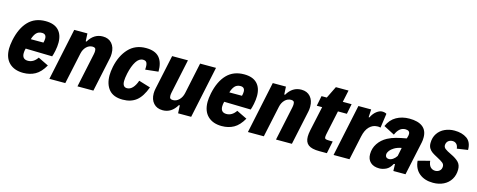

<svg xmlns="http://www.w3.org/2000/svg" viewBox="-31 -1224 4551 1830"><g transform="rotate(15 2244.5 -309.5)"><path d="M454 -354Q454 -317 445 -273Q436 -231 429 -214L166 -220Q159 -195 159 -173Q159 -113 216 -113Q271 -113 309 -169L412 -119Q371 -47 319.5 -18.5Q268 10 202 10Q114 10 63.5 -39Q13 -88 13 -179Q13 -212 23 -264Q49 -388 113.5 -455Q178 -522 283 -522Q368 -522 411 -478Q454 -434 454 -354ZM190 -319H315Q321 -342 321 -360Q321 -405 278 -405Q243 -405 222.5 -382.5Q202 -360 190 -319Z M567 -512H697L701 -435H709Q760 -522 848 -522Q905 -522 937.5 -485Q970 -448 970 -387Q970 -359 965 -338L893 0H736L807 -335Q811 -354 811 -369Q811 -388 803 -395.5Q795 -403 778 -403Q743 -403 717 -377Q691 -351 682 -309L616 0H459Z M1004 -181Q1004 -218 1014 -268Q1038 -382 1103.5 -452Q1169 -522 1274 -522Q1364 -522 1405.5 -474.5Q1447 -427 1446 -335L1318 -321Q1319 -331 1319 -347Q1319 -379 1309 -393Q1299 -407 1275 -407Q1236 -407 1207.5 -362Q1179 -317 1162 -240Q1152 -192 1152 -164Q1152 -105 1196 -105Q1226 -105 1250.5 -131Q1275 -157 1291 -204L1406 -169Q1371 -73 1318 -31Q1265 11 1184 11Q1092 11 1048 -41Q1004 -93 1004 -181Z M1858 0H1729L1725 -78L1716 -77Q1665 10 1578 10Q1521 10 1488 -26.5Q1455 -63 1455 -124Q1455 -147 1461 -174L1533 -512H1689L1618 -177Q1614 -158 1614 -143Q1614 -124 1622 -116.5Q1630 -109 1648 -109Q1682 -109 1708.5 -135.5Q1735 -162 1744 -204L1809 -512H1966Z M2413 -354Q2413 -317 2404 -273Q2395 -231 2388 -214L2125 -220Q2118 -195 2118 -173Q2118 -113 2175 -113Q2230 -113 2268 -169L2371 -119Q2330 -47 2278.5 -18.5Q2227 10 2161 10Q2073 10 2022.5 -39Q1972 -88 1972 -179Q1972 -212 1982 -264Q2008 -388 2072.5 -455Q2137 -522 2242 -522Q2327 -522 2370 -478Q2413 -434 2413 -354ZM2149 -319H2274Q2280 -342 2280 -360Q2280 -405 2237 -405Q2202 -405 2181.5 -382.5Q2161 -360 2149 -319Z M2526 -512H2656L2660 -435H2668Q2719 -522 2807 -522Q2864 -522 2896.5 -485Q2929 -448 2929 -387Q2929 -359 2924 -338L2852 0H2695L2766 -335Q2770 -354 2770 -369Q2770 -388 2762 -395.5Q2754 -403 2737 -403Q2702 -403 2676 -377Q2650 -351 2641 -309L2575 0H2418Z M2980 -106Q2980 -133 2988 -171L3040 -412H2987L3007 -512H3059L3117 -630H3242L3217 -512H3304L3284 -412H3196L3150 -196Q3142 -161 3142 -147Q3142 -131 3151.5 -126.5Q3161 -122 3188 -122H3222L3197 0H3122Q3047 0 3013.5 -25.5Q2980 -51 2980 -106Z M3371 -512H3497L3493 -434H3500Q3521 -476 3550 -498Q3579 -520 3604 -520Q3632 -520 3648 -509L3628 -368Q3606 -373 3594 -371Q3551 -370 3518 -337Q3485 -304 3471 -238L3420 0H3263Z M4049 -383Q4049 -355 4044 -332L3973 0H3853L3851 -69L3839 -65Q3816 -21 3782 -5Q3748 11 3716 11Q3660 11 3628.5 -18Q3597 -47 3597 -98Q3597 -156 3628.5 -203.5Q3660 -251 3714 -280Q3752 -300 3795.5 -311.5Q3839 -323 3896 -333L3899 -342Q3906 -362 3906 -378Q3906 -414 3861 -414Q3801 -414 3768 -336L3660 -392Q3689 -459 3745 -490.5Q3801 -522 3873 -522Q3959 -522 4004 -487Q4049 -452 4049 -383ZM3856 -149 3873 -233Q3830 -225 3801 -207Q3751 -176 3746 -137Q3745 -120 3754.5 -109.5Q3764 -99 3781 -99Q3801 -99 3821 -112.5Q3841 -126 3856 -149Z M4051 -154 4167 -185Q4171 -144 4190 -124.5Q4209 -105 4238 -105Q4262 -105 4280 -120.5Q4298 -136 4298 -164Q4298 -185 4280.5 -199Q4263 -213 4223 -234Q4190 -251 4170.5 -264.5Q4151 -278 4138.5 -298.5Q4126 -319 4126 -349Q4126 -404 4152.5 -443.5Q4179 -483 4223 -503Q4267 -523 4318 -523Q4392 -523 4440.5 -489.5Q4489 -456 4489 -378L4382 -362Q4379 -392 4363.5 -407Q4348 -422 4326 -422Q4301 -422 4284 -408.5Q4267 -395 4264 -369Q4262 -346 4281 -331Q4300 -316 4343 -296Q4394 -272 4420 -245Q4446 -218 4446 -173Q4446 -118 4420.5 -76Q4395 -34 4349.5 -11.5Q4304 11 4246 11Q4163 11 4110.5 -32Q4058 -75 4051 -154Z"/></g></svg>

Font: Decalotype ExtraBold Italic
Style: Regular
Weight: 800
Italic angle: -12°
Designer: Alfredo Marco Pradil
Foundry: Alfredo Marco Pradil
Version: Version 1.0